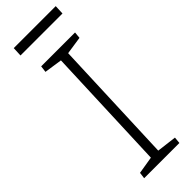

<svg xmlns="http://www.w3.org/2000/svg" viewBox="-282 -868 886 886"><g transform="rotate(-45 161.5 -425.0)"><path d="M163 -656 75 -669 79 -701H300L297 -669L210 -656L186 -44L283 -32L280 0H50L54 -31L139 -45ZM49 -850H323L321 -804H47Z"/></g></svg>

Font: Literata ExtraLight
Style: Italic
Weight: 250
Italic angle: -2°
Designer: Latin by Veronika Burian and Jose Scaglione. Greek by Irene Vlachou. Cyrillic by Vera Evstafieva
Foundry: TypeTogether
Version: Version 3.002